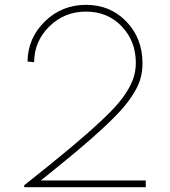

<svg xmlns="http://www.w3.org/2000/svg" viewBox="-20 -784 711 804"><path d="M81.5 0V-8.3Q201.2 -103 276.6 -166.3Q352.1 -229.5 408.9 -283Q465.8 -336.4 494.4 -375.7Q522.9 -415 535.9 -449.2Q548.8 -483.4 548.8 -520.5Q548.8 -611.8 489.7 -673.6Q430.7 -735.4 340.3 -735.4Q249.5 -735.4 186.5 -673.3Q123.5 -611.3 123 -523.4L95.2 -526.4Q96.7 -624.5 167.7 -694.1Q238.8 -763.7 340.3 -763.7Q441.9 -763.7 509.3 -693.6Q576.7 -623.5 576.7 -519Q576.7 -486.8 569.3 -458.5Q562 -430.2 542.2 -397Q522.5 -363.8 493.2 -330.1Q463.9 -296.4 413.8 -249.8Q363.8 -203.1 302.2 -151.6Q240.7 -100.1 150.9 -28.3H590.3V0Z"/></svg>

Font: Spartan MB Thin
Style: Regular
Weight: 100
Designer: Matt Bailey, Mirko Velimirovic
Foundry: Matt Bailey
Version: Version 1.005